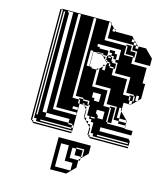

<svg xmlns="http://www.w3.org/2000/svg" viewBox="-135 -802 992 1153"><g transform="rotate(15 361.0 -225.0)"><path d="M113 -664V-680H105V-664ZM177 -600V-648H153V-600ZM449 -648V-656L441 -664H433V-648ZM577 -616V-628L573 -632H561V-616ZM593 -600V-612L589 -616H577V-600ZM593 -600V-584H609V-600ZM497 -504H465V-520H449V-536H481V-520H497ZM353 -408V-504H337V-408ZM441 -496H449V-488H441ZM401 -408H413L405 -400H401ZM113 -280V-296H105V-280ZM433 -232V-216H465V-264H417V-232ZM113 -184V-200H105V-184ZM465 -168V-144H473V-136H481V-120H513V-168ZM353 -136V-152H321V-136ZM441 -112H465V-120H441ZM353 -104V-120H225V-696H209V-104ZM465 -56V-88H449V-104H433V-120H405V-104H417V-88H433V-72H449V-56ZM353 -24V-40H345V-48H321V-72H177V-48H321V-40H345V-24ZM697 -16V-24H505V-16ZM121 -48H129V-688H121ZM177 -648V-696H145V-688H153V-648ZM113 -648V-664H105V-648ZM113 -632V-648H105V-632ZM113 -616V-632H105V-616ZM177 -552V-600H153V-552ZM113 -600V-616H105V-600ZM113 -584V-600H105V-584ZM177 -504V-552H153V-504ZM113 -568V-584H105V-568ZM113 -552V-568H105V-552ZM113 -536V-552H105V-536ZM177 -456V-504H153V-456ZM113 -520V-536H105V-520ZM113 -504V-520H105V-504ZM369 -552V-536H385V-528H441V-496H417V-504H377V-500H405L409 -496H417V-488H433V-472H441V-464H449V-456H465V-464H449V-472H441V-488H465V-496H449V-504H465V-496H473V-472H481V-464H505V-440H513V-472H497V-488H513V-552ZM113 -488V-504H105V-488ZM177 -408V-456H153V-408ZM113 -472V-488H105V-472ZM497 -488H481V-504H497ZM113 -456V-472H105V-456ZM113 -440V-456H105V-440ZM113 -424V-440H105V-424ZM177 -360V-408H153V-360ZM113 -408V-424H105V-408ZM113 -392V-408H105V-392ZM113 -376V-392H105V-376ZM177 -312V-360H153V-312ZM113 -360V-376H105V-360ZM113 -344V-360H105V-344ZM177 -264V-312H153V-264ZM113 -328V-344H105V-328ZM113 -312V-328H105V-312ZM113 -296V-312H105V-296ZM177 -216V-264H153V-216ZM113 -232V-248H105V-232ZM113 -264V-280H105V-264ZM113 -248V-264H105V-248ZM177 -168V-216H153V-168ZM113 -216V-232H105V-216ZM113 -200V-216H105V-200ZM177 -120V-168H153V-120ZM113 -168V-184H105V-168ZM113 -152V-168H105V-152ZM177 -120H153V-72H177ZM113 -136V-152H105V-136ZM417 -136V-152H403L405 -150V-136ZM113 -120V-136H105V-120ZM417 -136H405V-120H417ZM113 -104V-120H105V-104ZM593 -168V-152H609V-136H655V-120H657V-104H655V-120H609V-136H577V-168ZM569 -112H545V-200H537V-208H569ZM113 -88V-104H105V-88ZM113 -72V-88H105V-72ZM113 -56V-72H105V-56ZM113 -40V-56H105V-40ZM465 -40H455V-24H465ZM113 -40H105V-24H113ZM345 -16V-24H153V-16ZM105 0V-8H97V-696H105V-680H113V-696H105V-700H405L409 -696H417V-688L441 -664H449V-656L455 -650H555L557 -648H561V-644L573 -632H577V-628L589 -616H593V-612L605 -600H657V-598L703 -552H705V-504H609V-536H601V-528H593V-536H545V-584H537V-592H569V-560H601V-536H609V-568H577V-600H417V-688L409 -696H401V-584H537V-528H593V-488H689V-392H705V-300L689 -284V-280H685L689 -284V-312H673V-280H685L657 -252V-248H641V-250H655L657 -252V-272H641V-296H633V-304H657V-272H665V-304H657V-312H609V-408H513V-440H505V-432H497V-440H473V-456H465V-440H473V-432H497V-392H593V-296H633V-272H641V-250H609V-196L653 -152H657V-136H655V-150L653 -152H609V-196L605 -200V-216H593V-168H577V-216H513V-312H417V-408H413L433 -428V-440H445L433 -428V-408H449V-440H445L455 -450L409 -496H377V-500H355V-408H369V-400H401V-296H497V-200H537V-112H545V-104H655V-100H705V-72H513V-48H697V-40H705V-8H481V-24H455V-8H465V0H705V8H465V0H455V-8H449V-56L455 -50V-40H465V-56H449L405 -100V-104H401V-154L387 -168H385V-170L379 -176H355V-184H353V-200H345V-208H369V-200H401V-184H409V-176H385V-184H371L379 -176H385V-170L387 -168H401V-154L403 -152H417V-184H409V-208H369V-216H321V-696H305V-200H345V-176H355V0H353V-8H129V-24H105V-8H113V0H353V8H113V0ZM286 250V50H486V100L446 140V154H436V150L446 140V130H406V90H382V154H436V200L386 250ZM454 130V82H406V90H446V130ZM406 226V178H358V82H310V226Z"/></g></svg>

Font: Rubik Broken Fax
Style: Regular
Weight: 400
Designer: Hubert and Fischer, NaN
Foundry: Hubert and Fischer, NaN
Version: Version 2.201